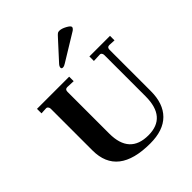

<svg xmlns="http://www.w3.org/2000/svg" viewBox="-227 -965 1114 1114"><g transform="rotate(-45 329.5 -408.0)"><path d="M358 10Q92 10 92 -199V-541Q92 -550 86.5 -556.5Q81 -563 73 -562L35 -560V-597H299V-560L250 -562H248Q230 -562 230 -542V-199Q230 -31 384 -31Q532 -31 532 -203V-541Q532 -551 527 -557Q522 -563 514 -562L465 -560V-597H634V-560L595 -562H593Q575 -562 575 -542V-203Q575 -100 520 -45Q465 10 358 10ZM311 -660Q300 -660 300 -670Q300 -681 316 -697L411 -801Q426 -818 432 -822Q436 -826 447 -826Q465 -826 490 -812.5Q515 -799 515 -789Q515 -781 502 -771L335 -669Q322 -660 311 -660Z"/></g></svg>

Font: UnnaBold
Style: Bold
Weight: 700
Designer: Jorge de Buen Unna
Foundry: Omnibus-Type
Version: Version 2.008;hotconv 1.0.109;makeotfexe 2.5.65596